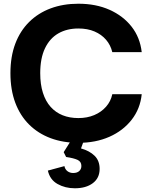

<svg xmlns="http://www.w3.org/2000/svg" viewBox="-20 -758 810 1031"><path d="M401 9Q319 9 252 -16Q185 -41 136.5 -89Q88 -137 62 -206.5Q36 -276 36 -365Q36 -454 62 -523Q88 -592 136.5 -640Q185 -688 252 -713Q319 -738 401 -738Q495 -738 568 -705.5Q641 -673 686.5 -615Q732 -557 741 -478H583Q574 -516 549.5 -544.5Q525 -573 487.5 -589Q450 -605 401 -605Q339 -605 293 -578.5Q247 -552 221.5 -498.5Q196 -445 196 -365Q196 -305 210.5 -259.5Q225 -214 252 -184Q279 -154 316.5 -139Q354 -124 401 -124Q448 -124 486 -140Q524 -156 549.5 -185Q575 -214 583 -252H741Q733 -174 687 -115Q641 -56 567.5 -23.5Q494 9 401 9ZM382 253Q330 253 289 230Q248 207 237 158L326 134Q329 151 342 161Q355 171 373 171Q394 171 405.5 160.5Q417 150 417 133Q417 110 396.5 100.5Q376 91 335 85L322 59L371 -19H436L415 39Q461 52 488 78.5Q515 105 515 149Q515 198 478.5 225.5Q442 253 382 253Z"/></svg>

Font: Mona Sans ExtraLight
Style: Bold
Weight: 700
Version: Version 2.000